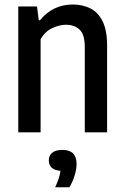

<svg xmlns="http://www.w3.org/2000/svg" viewBox="-20 -572 538 830"><path d="M59 0V-544H140L147.5 -484.5H153Q208 -552.5 295 -552.5Q337 -552.5 370.5 -535.8Q404 -519 423.5 -480Q443 -441 443 -374.5V0H346.5V-368Q346.5 -423.5 323.8 -444.2Q301 -465 265 -465Q238.5 -465 207 -451Q175.5 -437 155.5 -402.5V0ZM218.5 237.5Q237.5 197 241.5 166.5Q191 162.5 191 121Q191 100.5 205.8 88.2Q220.5 76 250 76Q311 76 311 136.5Q311 159.5 302.5 187Q294 214.5 280 237.5Z"/></svg>

Font: Encode Sans Cnd Md
Style: Regular
Weight: 500
Width: 3
Designer: Multiple Designers
Foundry: Impallari Type
Version: Version 3.002; ttfautohint (v1.8.3) -l 8 -r 50 -G 200 -x 14 